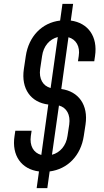

<svg xmlns="http://www.w3.org/2000/svg" viewBox="-20 -870 536 990"><path d="M345 -764 357 -850H302L290 -764C196 -753 128 -682 113 -581L103 -514C88 -412 139 -342 229 -331L193 -71C152 -82 132 -119 139 -169L143 -196H59L55 -169C39 -68 91 3 181 14L169 100H224L236 14C329 2 397 -68 412 -169L421 -228C436 -329 385 -399 296 -411L333 -678C372 -667 394 -631 386 -581L382 -554H466L470 -581C485 -682 434 -752 345 -764ZM187 -514 197 -581C204 -632 235 -668 278 -679L241 -416C201 -427 180 -464 187 -514ZM337 -228 328 -169C321 -119 290 -83 248 -72L284 -326C324 -315 344 -278 337 -228Z"/></svg>

Font: Mohave
Style: Italic
Weight: 400
Italic angle: -8°
Designer: Gumpita Rahayu
Foundry: Tokotype
Version: Version 2.002;PS 002.002;hotconv 1.0.88;makeotf.lib2.5.64775